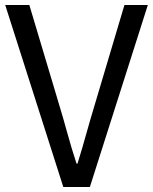

<svg xmlns="http://www.w3.org/2000/svg" viewBox="-20 -753 615 773"><path d="M234.9 0 1 -732.9H98.1L216.8 -335.9Q236.3 -271.5 251.7 -215.1Q267.1 -158.7 288.1 -94.2H292Q312 -158.7 327.6 -215.1Q343.3 -271.5 362.8 -335.9L481 -732.9H575.2L341.8 0Z"/></svg>

Font: `nÑOS CN Regular
Style: Regular
Weight: 400
Designer: Ryoko NISHIZUKA ¬âXZm¬º[P (kana & ideographs); Paul D. Hunt (Latin, Greek & Cyrillic); Wenlong ZHANG _ e¬á¬ü¬ô (bopomof
Foundry: Adobe Systems Incorporated
Version: Version 1.004;PS 1.004;hotconv 1.0.82;makeotf.lib2.5.63406